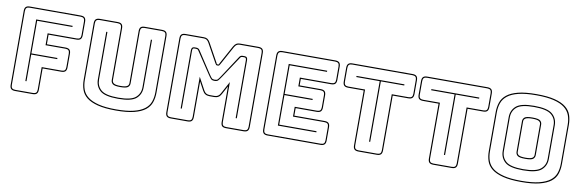

<svg xmlns="http://www.w3.org/2000/svg" viewBox="-53 -1189 5016 1657"><g transform="rotate(10 2455.5 -360.0)"><path d="M105 10Q81 10 70 -1Q59 -12 59 -36V-684Q59 -708 70 -719Q81 -730 105 -730H551Q575 -730 586 -719Q597 -708 597 -684V-565Q597 -541 586 -530Q575 -519 551 -519H306V-435H470Q494 -435 505 -424Q516 -413 516 -389V-269Q516 -245 505 -234Q494 -223 470 -223H306V-36Q306 -12 295 -1Q284 10 260 10ZM260 0Q279 0 287.5 -8.5Q296 -17 296 -36V-233H470Q489 -233 497.5 -241.5Q506 -250 506 -269V-389Q506 -408 497.5 -416.5Q489 -425 470 -425H296V-529H551Q570 -529 578.5 -537.5Q587 -546 587 -565V-684Q587 -703 578.5 -711.5Q570 -720 551 -720H105Q86 -720 77.5 -711.5Q69 -703 69 -684V-36Q69 -17 77.5 -8.5Q86 0 105 0ZM178 -90V-630H497V-620H188V-334H416V-324H188V-90Z M1310 -684V-189Q1310 -142 1296.5 -102.5Q1283 -63 1248 -35Q1213 -7 1150.5 9Q1088 25 991 25Q894 25 831.5 9Q769 -7 734 -35Q699 -63 685.5 -102.5Q672 -142 672 -189V-684Q672 -708 683 -719Q694 -730 718 -730H875Q899 -730 910 -719Q921 -708 921 -684V-228Q921 -210 936.5 -200.5Q952 -191 993 -191Q1035 -191 1050.5 -200.5Q1066 -210 1066 -228V-684Q1066 -708 1076.5 -719Q1087 -730 1112 -730H1264Q1288 -730 1299 -719Q1310 -708 1310 -684ZM1300 -189V-684Q1300 -703 1291.5 -711.5Q1283 -720 1264 -720H1112Q1093 -720 1084.5 -711.5Q1076 -703 1076 -684V-228Q1076 -208 1061 -194.5Q1046 -181 993 -181Q941 -181 926 -194.5Q911 -208 911 -228V-684Q911 -703 902.5 -711.5Q894 -720 875 -720H718Q699 -720 690.5 -711.5Q682 -703 682 -684V-189Q682 -143 695.5 -105.5Q709 -68 743.5 -41.5Q778 -15 838 0Q898 15 991 15Q1084 15 1144 0Q1204 -15 1238.5 -41.5Q1273 -68 1286.5 -105.5Q1300 -143 1300 -189ZM792 -630H802V-213Q802 -157 841.5 -122.5Q881 -88 992 -88Q1103 -88 1143 -122.5Q1183 -157 1183 -213V-630H1193V-213Q1193 -153 1151 -115.5Q1109 -78 992 -78Q875 -78 833.5 -115.5Q792 -153 792 -213Z M1785 -385Q1803 -385 1811 -393Q1819 -401 1836 -427L1958 -613Q1964 -623 1971.5 -626.5Q1979 -630 1987 -630H2004Q2018 -630 2024.5 -622.5Q2031 -615 2031 -599V-90H2021V-599Q2021 -607 2017.5 -613.5Q2014 -620 2004 -620H1989Q1982 -620 1977 -618Q1972 -616 1966 -606L1844 -422Q1826 -395 1816.5 -385Q1807 -375 1785 -375Q1763 -375 1753.5 -385Q1744 -395 1726 -422L1604 -606Q1598 -616 1592.5 -618Q1587 -620 1580 -620H1565Q1555 -620 1552 -613.5Q1549 -607 1549 -599V-90H1539V-599Q1539 -615 1545.5 -622.5Q1552 -630 1565 -630H1582Q1590 -630 1598 -626.5Q1606 -623 1612 -613L1734 -427Q1751 -401 1759 -393Q1767 -385 1785 -385ZM1618 0Q1637 0 1645.5 -8.5Q1654 -17 1654 -36V-388L1713 -279Q1722 -262 1734.5 -254.5Q1747 -247 1766 -247H1806Q1825 -247 1837.5 -254.5Q1850 -262 1859 -279L1918 -388V-36Q1918 -17 1926.5 -8.5Q1935 0 1954 0H2108Q2127 0 2135.5 -8.5Q2144 -17 2144 -36V-684Q2144 -703 2135.5 -711.5Q2127 -720 2108 -720H1946Q1930 -720 1919.5 -713Q1909 -706 1900 -690L1811 -527Q1806 -518 1802.5 -514Q1799 -510 1793 -510H1784Q1778 -510 1774.5 -514Q1771 -518 1766 -527L1676 -690Q1667 -706 1656.5 -713Q1646 -720 1630 -720H1469Q1450 -720 1441.5 -711.5Q1433 -703 1433 -684V-36Q1433 -17 1441.5 -8.5Q1450 0 1469 0ZM1618 10H1469Q1445 10 1434 -1Q1423 -12 1423 -36V-684Q1423 -708 1434 -719Q1445 -730 1469 -730H1630Q1649 -730 1661.5 -722Q1674 -714 1685 -695L1775 -532Q1777 -528 1778.5 -524Q1780 -520 1784 -520H1793Q1797 -520 1798.5 -524Q1800 -528 1802 -532L1891 -695Q1902 -714 1914.5 -722Q1927 -730 1946 -730H2108Q2132 -730 2143 -719Q2154 -708 2154 -684V-36Q2154 -12 2143 -1Q2132 10 2108 10H1954Q1929 10 1918.5 -1Q1908 -12 1908 -36V-348L1868 -274Q1858 -255 1843 -246Q1828 -237 1806 -237H1766Q1744 -237 1729 -246Q1714 -255 1704 -274L1664 -348V-36Q1664 -12 1653 -1Q1642 10 1618 10Z M2318 10Q2294 10 2283 -1Q2272 -12 2272 -36V-684Q2272 -708 2283 -719Q2294 -730 2318 -730H2782Q2806 -730 2817 -719Q2828 -708 2828 -684V-567Q2828 -543 2817 -532Q2806 -521 2782 -521H2516V-464H2701Q2725 -464 2736 -453Q2747 -442 2747 -418V-311Q2747 -287 2736 -276Q2725 -265 2701 -265H2516V-199H2782Q2806 -199 2817 -188Q2828 -177 2828 -153V-36Q2828 -12 2817 -1Q2806 10 2782 10ZM2782 0Q2801 0 2809.5 -8.5Q2818 -17 2818 -36V-153Q2818 -172 2809.5 -180.5Q2801 -189 2782 -189H2506V-275H2701Q2720 -275 2728.5 -283.5Q2737 -292 2737 -311V-418Q2737 -437 2728.5 -445.5Q2720 -454 2701 -454H2506V-531H2782Q2801 -531 2809.5 -539.5Q2818 -548 2818 -567V-684Q2818 -703 2809.5 -711.5Q2801 -720 2782 -720H2318Q2299 -720 2290.5 -711.5Q2282 -703 2282 -684V-36Q2282 -17 2290.5 -8.5Q2299 0 2318 0ZM2728 -100V-90H2391V-630H2728V-620H2401V-369H2647V-359H2401V-100Z M3114 10Q3090 10 3079 -1Q3068 -12 3068 -36V-517H2931Q2907 -517 2896 -528Q2885 -539 2885 -563V-684Q2885 -708 2896 -719Q2907 -730 2931 -730H3459Q3483 -730 3494 -719Q3505 -708 3505 -684V-563Q3505 -539 3494 -528Q3483 -517 3459 -517H3322V-36Q3322 -12 3311 -1Q3300 10 3276 10ZM3276 0Q3295 0 3303.5 -8.5Q3312 -17 3312 -36V-527H3459Q3478 -527 3486.5 -535.5Q3495 -544 3495 -563V-684Q3495 -703 3486.5 -711.5Q3478 -720 3459 -720H2931Q2912 -720 2903.5 -711.5Q2895 -703 2895 -684V-563Q2895 -544 2903.5 -535.5Q2912 -527 2931 -527H3078V-36Q3078 -17 3086.5 -8.5Q3095 0 3114 0ZM3190 -90V-620H2985V-630H3405V-620H3200V-90Z M3770 10Q3746 10 3735 -1Q3724 -12 3724 -36V-517H3587Q3563 -517 3552 -528Q3541 -539 3541 -563V-684Q3541 -708 3552 -719Q3563 -730 3587 -730H4115Q4139 -730 4150 -719Q4161 -708 4161 -684V-563Q4161 -539 4150 -528Q4139 -517 4115 -517H3978V-36Q3978 -12 3967 -1Q3956 10 3932 10ZM3932 0Q3951 0 3959.5 -8.5Q3968 -17 3968 -36V-527H4115Q4134 -527 4142.5 -535.5Q4151 -544 4151 -563V-684Q4151 -703 4142.5 -711.5Q4134 -720 4115 -720H3587Q3568 -720 3559.5 -711.5Q3551 -703 3551 -684V-563Q3551 -544 3559.5 -535.5Q3568 -527 3587 -527H3734V-36Q3734 -17 3742.5 -8.5Q3751 0 3770 0ZM3846 -90V-620H3641V-630H4061V-620H3856V-90Z M4863 -530V-189Q4863 -142 4850 -102.5Q4837 -63 4801.5 -35Q4766 -7 4703.5 9Q4641 25 4543 25Q4445 25 4382.5 9Q4320 -7 4284.5 -35Q4249 -63 4235.5 -102.5Q4222 -142 4222 -189V-530Q4222 -577 4235.5 -616.5Q4249 -656 4284.5 -684.5Q4320 -713 4382.5 -729Q4445 -745 4543 -745Q4641 -745 4703.5 -729Q4766 -713 4801.5 -684.5Q4837 -656 4850 -616.5Q4863 -577 4863 -530ZM4853 -189V-530Q4853 -576 4839.5 -613.5Q4826 -651 4791.5 -678Q4757 -705 4696.5 -720Q4636 -735 4543 -735Q4450 -735 4389 -720Q4328 -705 4293.5 -678Q4259 -651 4245.5 -613.5Q4232 -576 4232 -530V-189Q4232 -143 4245.5 -105.5Q4259 -68 4293.5 -41.5Q4328 -15 4389 0Q4450 15 4543 15Q4636 15 4696.5 0Q4757 -15 4791.5 -41.5Q4826 -68 4839.5 -105.5Q4853 -143 4853 -189ZM4744 -212Q4744 -152 4701 -114.5Q4658 -77 4541 -77Q4424 -77 4382 -114.5Q4340 -152 4340 -212V-507Q4340 -567 4382 -604.5Q4424 -642 4541 -642Q4658 -642 4701 -604.5Q4744 -567 4744 -507ZM4350 -212Q4350 -156 4390 -121.5Q4430 -87 4541 -87Q4652 -87 4693 -121.5Q4734 -156 4734 -212V-507Q4734 -563 4693 -597.5Q4652 -632 4541 -632Q4430 -632 4390 -597.5Q4350 -563 4350 -507ZM4459 -225V-494Q4459 -513 4474 -526.5Q4489 -540 4543 -540Q4597 -540 4612 -526.5Q4627 -513 4627 -494V-225Q4627 -205 4612 -191.5Q4597 -178 4543 -178Q4489 -178 4474 -191.5Q4459 -205 4459 -225ZM4469 -494V-225Q4469 -207 4484.5 -197.5Q4500 -188 4543 -188Q4586 -188 4601.5 -197.5Q4617 -207 4617 -225V-494Q4617 -511 4601.5 -520.5Q4586 -530 4543 -530Q4501 -530 4485 -520.5Q4469 -511 4469 -494Z"/></g></svg>

Font: Bungee Outline
Style: Regular
Weight: 400
Designer: David Jonathan Ross
Foundry: David Jonathan Ross
Version: Version 1.001;PS 1.0;hotconv 1.0.72;makeotf.lib2.5.5900